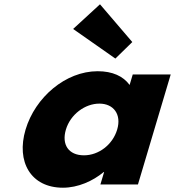

<svg xmlns="http://www.w3.org/2000/svg" viewBox="-20 -860 816 895"><path d="M446.1 -840 320.9 -725 517.8 -587 596.7 -664ZM99.2 -256C143.9 -406 285.2 -528 435.2 -528C504.2 -528 554.4 -505 584.2 -464L598.8 -513H775.8L623 0H448L465.3 -58H463.3C412.8 -16 343.5 15 273.5 15C123.5 15 54.6 -106 99.2 -256ZM287.2 -256C266.4 -186 299.5 -136 371.5 -136C440.5 -136 505.4 -186 526.2 -256C547.4 -327 509.3 -377 443.3 -377C376.3 -377 308.4 -327 287.2 -256Z"/></svg>

Font: Hussar
Style: BdOblThree
Weight: 700
Foundry: Cannot Into Space Fonts
Version: Version 2.00